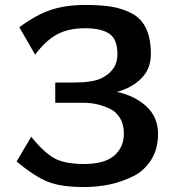

<svg xmlns="http://www.w3.org/2000/svg" viewBox="-20 -735 706 775"><path d="M47 -83 106 -183Q155 -122 197 -97.5Q239 -73 320 -73Q401 -73 440.5 -106.5Q480 -140 480 -196Q480 -233 464 -259Q448 -285 421.5 -297Q395 -309 370 -314.5Q345 -320 317 -320H203V-402H280Q351 -402 387 -418Q454 -450 454 -515Q454 -578 420.5 -599.5Q387 -621 324 -621Q253 -621 206.5 -594Q160 -567 122 -514L58 -625Q127 -676 186.5 -695.5Q246 -715 326 -715Q389 -715 433 -707.5Q477 -700 514.5 -679.5Q552 -659 570.5 -618.5Q589 -578 589 -516Q589 -458 551.5 -419.5Q514 -381 452 -364Q526 -348 572 -304.5Q618 -261 618 -195Q618 -134 590 -89.5Q562 -45 515.5 -22.5Q469 0 420.5 10Q372 20 319 20Q225 20 171.5 -2Q118 -24 47 -83Z"/></svg>

Font: Coval
Style: ExtraBold
Weight: 800
Foundry: Context Ltd
Version: Version 001.000